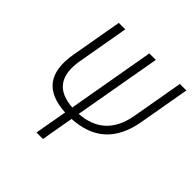

<svg xmlns="http://www.w3.org/2000/svg" viewBox="-183 -837 981 981"><g transform="rotate(45 307.0 -346.5)"><path d="M263.2 -219.7C148.9 -227.1 102.1 -292 123.5 -415L172.4 -693.4H125.5L76.7 -415C49.8 -262.2 109.9 -183.1 255.4 -175.8L224.1 0H271L301.8 -175.8C449.7 -183.1 538.1 -262.2 564.9 -415L613.8 -693.4H566.9L518.1 -415C496.6 -292 426.8 -227.5 309.6 -219.7L393.1 -693.4H346.2Z"/></g></svg>

Font: Cascadia Code PL ExtraLight
Style: Italic
Weight: 200
Italic angle: -10°
Monospace: yes
Designer: Aaron Bell
Foundry: Saja Typeworks
Version: Version 2404.023